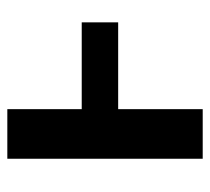

<svg xmlns="http://www.w3.org/2000/svg" viewBox="-44 -516 560 511"><g transform="rotate(-90 235.5 -260.0)"><path d="M432 -322V-225H201V0H69V-520H201V-322Z"/></g></svg>

Font: Mplus 1p Bold
Style: Bold
Weight: 700
Version: Version 1.061